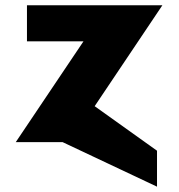

<svg xmlns="http://www.w3.org/2000/svg" viewBox="-20 -533 671 720"><path d="M39.1 0 293 -377.9H81.1V-513.2H588.9L335 -134.8L568.8 32.2V167L214.8 0Z"/></svg>

Font: Hussar Preview
Style: Bold
Weight: 700
Foundry: Cannot Into Space Fonts, PlusOne Fonts
Version: Version 2.29RC2 "Millennial"